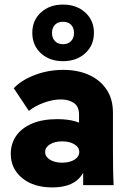

<svg xmlns="http://www.w3.org/2000/svg" viewBox="-20 -808 567 838"><path d="M343 0V-145L325 -202V-307Q325 -344 302 -359Q279 -374 246 -374Q212 -374 173.5 -360.5Q135 -347 106 -324L40 -423Q73 -458 131.5 -480.5Q190 -503 256 -503Q320 -503 368.5 -481Q417 -459 445 -417.5Q473 -376 473 -316V-155Q473 -116 473.5 -77.5Q474 -39 476 0ZM208 10Q126 10 76.5 -31Q27 -72 27 -136Q27 -181 50.5 -215Q74 -249 119.5 -268.5Q165 -288 230 -288Q321 -288 364.5 -249Q408 -210 408 -145H364Q364 -71 326 -30.5Q288 10 208 10ZM251 -98Q284 -98 305 -111Q326 -124 326 -145Q326 -165 305 -178Q284 -191 251 -191Q219 -191 198 -178Q177 -165 177 -145Q177 -124 198 -111Q219 -98 251 -98ZM255 -541Q196 -541 158.5 -575.5Q121 -610 121 -665Q121 -719 158.5 -753.5Q196 -788 255 -788Q314 -788 352 -753.5Q390 -719 390 -665Q390 -610 352 -575.5Q314 -541 255 -541ZM255 -615Q277 -615 290 -628.5Q303 -642 303 -664Q303 -687 290 -700Q277 -713 255 -713Q233 -713 220 -700Q207 -687 207 -664Q207 -642 220 -628.5Q233 -615 255 -615Z"/></svg>

Font: SUSE Thin ExtraBold
Style: Regular
Weight: 800
Version: Version 1.000